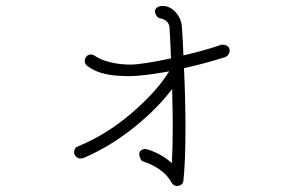

<svg xmlns="http://www.w3.org/2000/svg" viewBox="-20 -550 1040 648"><path d="M755 -380Q755 -372 750.5 -365.5Q746 -359 739 -357Q670 -335 601 -320Q606 -210 606 -119Q606 -7 599 60Q598 68 592.5 72.5Q587 77 578 78Q572 78 566.5 74.5Q561 71 559 66Q544 39 517 21Q490 3 466 -4Q458 -6 454 -14Q450 -22 450 -31Q450 -38 456 -42.5Q462 -47 470 -47Q474 -47 476 -46Q495 -41 518 -29Q541 -17 560 1Q563 -53 563 -123Q563 -164 561 -250Q512 -184 433 -120.5Q354 -57 265 -18Q259 -15 251 -15Q243 -15 236.5 -21.5Q230 -28 230 -36Q230 -51 243 -56Q339 -95 424 -168Q509 -241 551 -309Q460 -293 416 -293Q368 -293 334.5 -300.5Q301 -308 275 -327Q266 -333 266 -345Q266 -353 272 -359.5Q278 -366 287 -366Q294 -366 299 -362Q322 -347 354 -339.5Q386 -332 419 -332Q459 -332 557 -353Q556 -394 552 -458Q551 -470 542.5 -478Q534 -486 521 -488Q513 -489 508 -497Q503 -505 503 -512Q503 -520 510.5 -525Q518 -530 528 -530Q554 -530 573 -508.5Q592 -487 594 -459Q598 -401 599 -363Q673 -380 727 -399H732Q741 -399 748 -394Q755 -389 755 -380Z"/></svg>

Font: Tsukimi Rounded Light
Style: Regular
Weight: 300
Designer: Takashi Funayama
Foundry: Takashi Funayama
Version: Version 1.032; ttfautohint (v1.8.3)